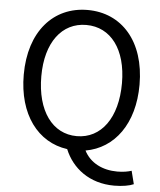

<svg xmlns="http://www.w3.org/2000/svg" viewBox="-61 -798 864 1034"><g transform="rotate(5 371.0 -281.0)"><path d="M371 -64C239 -64 153 -182 153 -369C153 -552 239 -665 371 -665C503 -665 589 -552 589 -369C589 -182 503 -64 371 -64ZM595 184C639 184 678 177 700 167L682 96C663 102 638 107 605 107C526 107 458 74 425 9C580 -18 684 -158 684 -369C684 -604 555 -746 371 -746C187 -746 58 -604 58 -369C58 -154 166 -12 326 10C367 110 460 184 595 184Z"/></g></svg>

Font: GenYoGothic2 TW R
Style: Regular
Weight: 400
Version: Version 2.100;PS 2.1;hotconv 16.6.51;makeotf.lib2.5.65220 DE